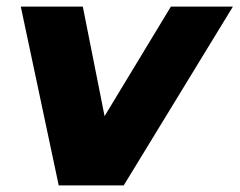

<svg xmlns="http://www.w3.org/2000/svg" viewBox="-20 -562 726 582"><path d="M158 0 43 -542H231L297 -210L498 -542H686L355 0Z"/></svg>

Font: Montserrat ExtraBold
Style: Italic
Weight: 800
Italic angle: -11.3°
Designer: Julieta Ulanovsky
Foundry: Julieta Ulanovsky
Version: Version 9.000; ttfautohint (v1.8.4.7-5d5b)